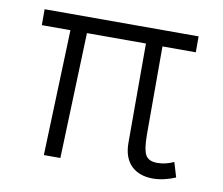

<svg xmlns="http://www.w3.org/2000/svg" viewBox="-61 -554 746 641"><g transform="rotate(10 311.5 -233.0)"><path d="M494 14Q472.5 14 454.2 7.8Q436 1.5 422.5 -11Q409 -23.5 401.5 -43.2Q394 -63 394 -90V-426H194L179 0H123L138 -426H41V-480H563V-426H450V-128Q450 -78.5 460 -59.2Q470 -40 500 -40Q514.5 -40 529 -43.5Q543.5 -47 556 -53L571 -3Q554 4.5 533.8 9.2Q513.5 14 494 14Z"/></g></svg>

Font: Geologica Cursive Thin
Style: Regular
Weight: 250
Designer: Sindre Bremnes, Frode Helland
Foundry: Monokrom Skriftforlag AS
Version: Version 1.010;gftools[0.9.28]